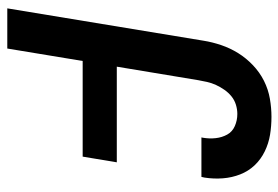

<svg xmlns="http://www.w3.org/2000/svg" viewBox="-142 -642 783 540"><g transform="rotate(90 250.0 -371.5)"><path d="M3 0 94 -552Q98 -577 106.5 -602Q115 -627 129 -649.5Q143 -672 163 -691Q183 -710 207 -722Q231 -734 257 -738.5Q283 -743 308 -743Q334 -743 358.5 -739Q383 -735 405.5 -724Q428 -713 444.5 -695.5Q461 -678 470 -655Q479 -632 481 -606.5Q483 -581 479 -555L477 -546H366L367 -551Q370 -569 368 -586.5Q366 -604 358 -618.5Q350 -633 334 -640Q318 -647 300 -647Q287 -647 274 -643Q261 -639 250.5 -630.5Q240 -622 232 -610.5Q224 -599 218.5 -587Q213 -575 210 -562Q207 -549 205 -537L167 -308H436L420 -212H151L116 0Z"/></g></svg>

Font: Iosevka Term Curly Oblique
Style: Bold
Weight: 700
Italic angle: -9°
Designer: Belleve Invis
Foundry: Belleve Invis
Version: Version 32.3.0